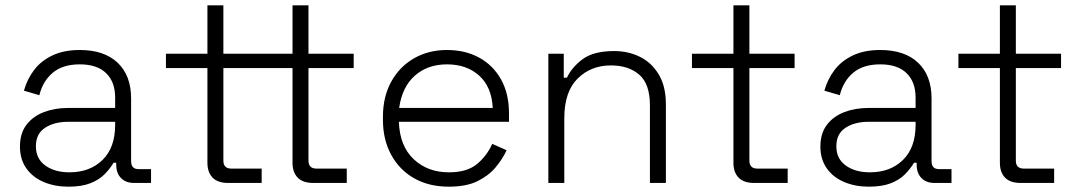

<svg xmlns="http://www.w3.org/2000/svg" viewBox="-20 -688 4056 722"><path d="M237 14Q186 14 144.5 -3.5Q103 -21 79 -55Q55 -89 55 -137Q55 -186 79 -218Q103 -250 144 -266Q185 -282 235 -282H413V-321Q413 -380 379 -413Q345 -446 280 -446Q216 -446 178.5 -414.5Q141 -383 128 -330L70 -347Q82 -390 108 -424.5Q134 -459 177 -479.5Q220 -500 280 -500Q372 -500 422.5 -452Q473 -404 473 -318V-82Q473 -52 501 -52H548V0H484Q453 0 435 -18.5Q417 -37 417 -69V-76H407Q394 -54 373.5 -33Q353 -12 320 1Q287 14 237 14ZM241 -40Q318 -40 365.5 -86.5Q413 -133 413 -218V-230H236Q184 -230 149.5 -207.5Q115 -185 115 -138Q115 -91 150.5 -65.5Q186 -40 241 -40Z M838 0Q799 0 779.5 -20Q760 -40 760 -76V-432H604V-486H760V-668H820V-486H957V-432H820V-84Q820 -54 850 -54H964V0ZM1158 0Q1119 0 1099.5 -20Q1080 -40 1080 -76V-432H957V-486H1080V-668H1140V-486H1310V-432H1140V-84Q1140 -54 1170 -54H1284V0Z M1668 14Q1593 14 1537.5 -17.5Q1482 -49 1451 -106Q1420 -163 1420 -237V-249Q1420 -324 1451 -380.5Q1482 -437 1536.5 -468.5Q1591 -500 1661 -500Q1729 -500 1781.5 -471.5Q1834 -443 1864 -389.5Q1894 -336 1894 -262V-230H1480Q1483 -139 1535.5 -89.5Q1588 -40 1668 -40Q1736 -40 1773.5 -71Q1811 -102 1831 -147L1885 -123Q1870 -90 1843.5 -58.5Q1817 -27 1775 -6.5Q1733 14 1668 14ZM1481 -282H1833Q1829 -361 1782 -403.5Q1735 -446 1661 -446Q1588 -446 1540 -403.5Q1492 -361 1481 -282Z M2042 0V-486H2100V-396H2112Q2130 -435 2171 -465.5Q2212 -496 2290 -496Q2343 -496 2387 -474Q2431 -452 2457.5 -407.5Q2484 -363 2484 -296V0H2424V-292Q2424 -372 2384 -407Q2344 -442 2277 -442Q2202 -442 2152 -392.5Q2102 -343 2102 -243V0Z M2816 0Q2777 0 2757.5 -20Q2738 -40 2738 -76V-432H2582V-486H2738V-668H2798V-486H2968V-432H2798V-84Q2798 -54 2828 -54H2942V0Z M3247 14Q3196 14 3154.5 -3.5Q3113 -21 3089 -55Q3065 -89 3065 -137Q3065 -186 3089 -218Q3113 -250 3154 -266Q3195 -282 3245 -282H3423V-321Q3423 -380 3389 -413Q3355 -446 3290 -446Q3226 -446 3188.5 -414.5Q3151 -383 3138 -330L3080 -347Q3092 -390 3118 -424.5Q3144 -459 3187 -479.5Q3230 -500 3290 -500Q3382 -500 3432.5 -452Q3483 -404 3483 -318V-82Q3483 -52 3511 -52H3558V0H3494Q3463 0 3445 -18.5Q3427 -37 3427 -69V-76H3417Q3404 -54 3383.5 -33Q3363 -12 3330 1Q3297 14 3247 14ZM3251 -40Q3328 -40 3375.5 -86.5Q3423 -133 3423 -218V-230H3246Q3194 -230 3159.5 -207.5Q3125 -185 3125 -138Q3125 -91 3160.5 -65.5Q3196 -40 3251 -40Z M3818 0Q3779 0 3759.5 -20Q3740 -40 3740 -76V-432H3584V-486H3740V-668H3800V-486H3970V-432H3800V-84Q3800 -54 3830 -54H3944V0Z"/></svg>

Font: Space Grotesk Light Light
Style: Regular
Weight: 300
Version: Version 2.000